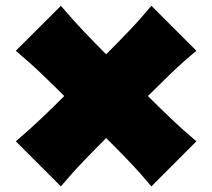

<svg xmlns="http://www.w3.org/2000/svg" viewBox="-20 -693 734 665"><path d="M190.9 -47.4 34.7 -203.6Q82.5 -244.1 124.3 -283.9Q166 -323.7 202.6 -360.4Q166 -397 124.3 -437Q82.5 -477.1 34.7 -517.1L190.9 -672.9Q231.4 -625 271.2 -583.3Q311 -541.5 347.7 -504.9Q384.3 -541.5 424.3 -583.3Q464.4 -625 504.4 -672.9L660.2 -517.1Q612.3 -477.5 570.6 -437.3Q528.8 -397 492.2 -360.4Q528.8 -323.7 570.6 -283.9Q612.3 -244.1 660.2 -203.6L504.4 -47.4Q464.4 -95.2 424.1 -137.2Q383.8 -179.2 347.7 -214.8Q312 -179.2 271.5 -137.2Q231 -95.2 190.9 -47.4Z"/></svg>

Font: Pinar-DS3-FD Black
Style: Regular
Weight: 900
Designer: Amin Abedi
Version: Version 3.000